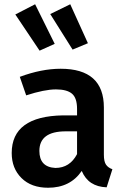

<svg xmlns="http://www.w3.org/2000/svg" viewBox="-20 -867 583 902"><path d="M206 15Q127 15 81 -30.5Q35 -76 35 -148Q35 -321 276 -325H342V-355Q342 -407 318 -427Q294 -447 243 -447Q189 -447 103 -419L73 -506Q175 -544 265 -544Q468 -544 468 -362V-140Q468 -108 478 -93.5Q488 -79 508 -72L481 13Q395 10 364 -64Q310 15 206 15ZM240 -78Q308 -78 342 -143V-250H289Q165 -250 165 -158Q165 -82 240 -78ZM166 -629 52 -799 145 -847 237 -661ZM321 -634 216 -801 310 -847 393 -664Z"/></svg>

Font: Trujillo Medium
Style: Regular
Weight: 500
Designer: Fira Sans original fonts by bBox Type GmbH, Carrois Corporate GbR, & Edenspiekermann AG / Changes by Cristiano Sobral
Foundry: Fira Sans original fonts by bBox Type GmbH, Carrois Corporate GbR, & Edenspiekermann AG / Changes by Cristiano Sobral
Version: Version 4.301;October 17, 2021;FontCreator 14.0.0.2814 64-bi